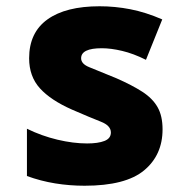

<svg xmlns="http://www.w3.org/2000/svg" viewBox="-20 -583 603 613"><path d="M250 10Q202 10 156 2.5Q110 -5 66 -21V-172Q113 -149 163.5 -137Q214 -125 258 -125Q293 -125 313.5 -133Q334 -141 334 -160Q334 -182 302 -194.5Q270 -207 210 -233Q142 -263 107.5 -301Q73 -339 73 -397Q73 -479 131.5 -521Q190 -563 298 -563Q347 -563 396 -553.5Q445 -544 498 -521L446 -392Q406 -412 370 -420.5Q334 -429 305 -429Q239 -429 239 -397Q239 -379 265 -368.5Q291 -358 352 -333Q402 -311 434.5 -290Q467 -269 483 -241Q499 -213 499 -170Q499 -88 440 -39Q381 10 250 10Z"/></svg>

Font: Noto Sans Mono SemiCondensed Black
Style: Regular
Weight: 900
Width: 4
Designer: Monotype Design Team
Foundry: Monotype Imaging Inc.
Version: Version 2.014; ttfautohint (v1.8.4.7-5d5b)